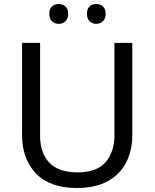

<svg xmlns="http://www.w3.org/2000/svg" viewBox="-20 -928 771 958"><path d="M640 -252Q640 -178 610 -118.5Q580 -59 518.5 -24.5Q457 10 362 10Q229 10 159.5 -62.5Q90 -135 90 -254V-714H180V-251Q180 -164 226.5 -116Q273 -68 367 -68Q464 -68 507.5 -119.5Q551 -171 551 -252V-714H640ZM226 -859Q226 -885 240 -896.5Q254 -908 273 -908Q292 -908 306 -896.5Q320 -885 320 -859Q320 -834 306 -821.5Q292 -809 273 -809Q254 -809 240 -821.5Q226 -834 226 -859ZM414 -859Q414 -885 427.5 -896.5Q441 -908 460 -908Q479 -908 493 -896.5Q507 -885 507 -859Q507 -834 493 -821.5Q479 -809 460 -809Q441 -809 427.5 -821.5Q414 -834 414 -859Z"/></svg>

Font: Noto Sans Nabataean
Style: Regular
Weight: 400
Designer: Monotype Design Team
Foundry: Monotype Imaging Inc.
Version: Version 2.001; ttfautohint (v1.8.4.7-5d5b)